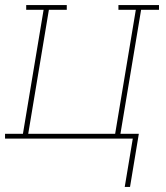

<svg xmlns="http://www.w3.org/2000/svg" viewBox="-38 -550 658 762"><path d="M457 192 489 0H-18V-19H53L135 -511H66V-530H227V-511H156L74 -19H419L501 -511H432V-530H593V-511H522L440 -19H513L478 192Z"/></svg>

Font: Iosevka Curly Slab ThExObl
Style: Regular
Weight: 100
Width: 7
Italic angle: -9°
Monospace: yes
Designer: Belleve Invis
Foundry: Belleve Invis
Version: Version 11.1.0; ttfautohint (v1.8.3)